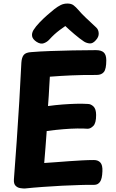

<svg xmlns="http://www.w3.org/2000/svg" viewBox="-20 -1064 663 1099"><path d="M121.3 15Q110.3 15 95.1 12.6Q79.8 10.2 68.9 -1.1Q58 -12.4 59.6 -37.1Q67.8 -143.7 75.7 -256.8Q83.6 -370 90.4 -483.6Q97.3 -597.1 102.3 -705.2Q104.3 -735.4 116 -749.7Q127.7 -764 159.9 -765.8Q207.2 -769.8 268.4 -771.9Q329.7 -774 396.9 -775.5Q464.1 -777 529.2 -777Q559.7 -777 574.1 -763.6Q588.4 -750.1 588.4 -718.9Q588.4 -669.3 574.8 -652.2Q561.2 -635 533.1 -635Q486.7 -635 452.2 -634.5Q417.7 -634 388.3 -632.5Q359 -631 330.2 -629.5Q301.4 -628 265.4 -625Q263.4 -591.4 261.8 -565.8Q260.2 -540.1 259 -515.3Q257.8 -490.6 254.8 -457Q298.8 -463 338.8 -466Q378.8 -469 415.3 -470Q451.8 -471 482.8 -469Q499.8 -469 514.9 -454.8Q530 -440.6 530.2 -406Q530.4 -359.6 514.2 -343.3Q498 -327 482 -327Q457 -329 421.6 -328.5Q386.2 -328 342.8 -324.5Q299.4 -321 247.4 -314Q243.4 -263.9 240.4 -220.4Q237.3 -177 233.1 -131Q268.1 -133 304.4 -136Q340.7 -139 377.3 -141.5Q414 -144 449.6 -146Q485.2 -148 517.7 -148Q541.6 -148 554.7 -133.3Q567.8 -118.6 566.2 -83.7Q564.7 -39.8 552.3 -22.9Q540 -6 520 -6Q500 -6 479.5 -6Q459 -6 439 -5Q392 -4 335.8 -1Q279.7 2 224 6Q168.3 10 121.3 15ZM262.4 -837.7Q250.2 -823.9 231.3 -816.7Q212.4 -809.4 188.9 -824.8Q167.2 -839.4 163.9 -856.3Q160.7 -873.1 171.4 -891.6Q185.1 -913.3 206.6 -935.6Q228.1 -957.9 250.9 -977.9Q273.7 -998 290.4 -1011.1Q310.7 -1026.9 327.9 -1035.3Q345.1 -1043.7 366 -1043.7Q388.7 -1043.7 401.8 -1033.2Q415 -1022.8 426.7 -1009.1Q447.1 -985.1 472.2 -961.5Q497.2 -937.9 530.4 -907Q544 -894.7 545 -873.5Q546 -852.3 528 -833.3Q510.8 -813.8 493.2 -815.4Q475.7 -817.1 461.1 -826Q436.7 -842.2 405.9 -868.4Q375.1 -894.6 353.9 -915Q337.3 -903.7 321.7 -892Q306 -880.3 291.7 -867.3Q277.4 -854.2 262.4 -837.7Z"/></svg>

Font: Playpen Sans Arabic
Style: Regular
Weight: 400
Designer: Azza Alameddine, Laura Meseguer, Veronika Burian, José Scaglione
Foundry: TypeTogether
Version: Version 2.000